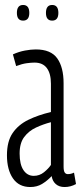

<svg xmlns="http://www.w3.org/2000/svg" viewBox="-20 -743 326 773"><path d="M8 -118Q8 -174 31 -207.5Q54 -241 94 -260.5Q134 -280 185 -292V-406Q185 -447 168.5 -469Q152 -491 119 -491Q106 -491 87.5 -488.5Q69 -486 45 -477L32 -524Q56 -535 80.5 -539.5Q105 -544 124 -544Q185 -544 210.5 -508Q236 -472 236 -408V-73Q236 -55 240.5 -48.5Q245 -42 253 -42Q266 -42 278 -48L286 -2Q264 10 240 10Q218 10 204.5 -2Q191 -14 188 -34Q170 -15 149.5 -2.5Q129 10 102 10Q56 10 32 -25Q8 -60 8 -118ZM59 -125Q59 -81 74.5 -58Q90 -35 116 -35Q139 -35 157 -49.5Q175 -64 185 -79V-251Q154 -243 125 -229.5Q96 -216 77.5 -191.5Q59 -167 59 -125ZM190 -660Q165 -660 165 -691Q165 -723 190 -723Q215 -723 215 -691Q215 -660 190 -660ZM73 -660Q48 -660 48 -691Q48 -723 73 -723Q98 -723 98 -691Q98 -660 73 -660Z"/></svg>

Font: Georama ExtraCondensed Light
Style: Regular
Weight: 300
Width: 2
Designer: Jean-Baptiste Levee
Foundry: Production Type
Version: Version 1.000